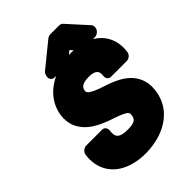

<svg xmlns="http://www.w3.org/2000/svg" viewBox="-275 -1068 1247 1247"><g transform="rotate(-45 348.5 -445.0)"><path d="M343 -144C268 -144 244 -163 253 -224C255 -240 245 -262 222 -262H75C59 -262 35 -247 31 -224C26 -193 27 -164 32 -138C56 -17 167 48 314 48C356 48 395 42 433 32C531 5 626 -63 645 -188C650 -221 650 -253 642 -281C614 -383 516 -425 424 -454C381 -468 352 -481 335 -493C320 -504 320 -513 321 -521C325 -550 347 -566 403 -566C461 -566 481 -546 474 -501C472 -485 482 -464 505 -464H651C667 -464 690 -478 694 -501C700 -539 697 -573 688 -605C657 -702 565 -758 435 -758C393 -758 354 -753 316 -742C223 -715 119 -648 99 -522C93 -486 97 -454 107 -424C143 -331 236 -291 323 -262C350 -253 371 -245 386 -238C420 -221 428 -217 423 -187C419 -159 399 -144 343 -144ZM660 -764C661 -773 659 -784 652 -791L528 -928C524 -933 513 -938 503 -938H421C412 -938 402 -934 394 -928L228 -793C220 -787 215 -777 213 -766L211 -758C209 -742 219 -720 242 -720H352C359 -720 372 -724 380 -731L437 -778L479 -731C484 -726 493 -720 503 -720H615C631 -720 655 -735 659 -758Z"/></g></svg>

Font: Asimov Print
Style: EIt
Weight: 500
Designer: Google
Version: Version 2.000980; 2014